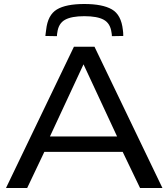

<svg xmlns="http://www.w3.org/2000/svg" viewBox="-20 -941 843 961"><path d="M10 0 350 -707H453L793 0H681L594 -181H202L116 0ZM230 -258H566L398 -619ZM402 -921Q493 -921 540 -894Q587 -867 595 -791Q597 -779 597 -761L540 -760Q540 -765 539.5 -769.5Q539 -774 538 -779Q532 -824 499.5 -842Q467 -860 402 -860Q338 -860 305.5 -842Q273 -824 267 -779Q266 -774 265.5 -769.5Q265 -765 265 -760L207 -761Q208 -769 209 -777Q210 -785 211 -792Q219 -866 264.5 -893.5Q310 -921 402 -921Z"/></svg>

Font: Georama Extended
Style: Regular
Weight: 400
Width: 7
Designer: Jean-Baptiste Levee
Foundry: Production Type
Version: Version 1.000